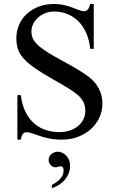

<svg xmlns="http://www.w3.org/2000/svg" viewBox="-20 -698 596 981"><path d="M503.4 -168.9Q503.4 -131.3 488 -97.7Q472.7 -64 444.8 -38.8Q417 -13.7 378.7 1Q340.3 15.6 294.4 15.6Q260.7 15.6 232.9 9.8Q205.1 3.9 183.1 -3.4Q161.1 -10.7 144.5 -16.6Q127.9 -22.5 116.2 -22.5Q104.5 -22.5 97.2 -14.2Q89.8 -5.9 86.4 15.6H68.8V-211.9H86.4Q92.8 -160.6 111.1 -124.8Q129.4 -88.9 156 -66.2Q182.6 -43.5 215.6 -33.2Q248.5 -22.9 283.7 -22.9Q314 -22.9 338.6 -31.7Q363.3 -40.5 380.4 -55.4Q397.5 -70.3 406.7 -89.8Q416 -109.4 416 -131.3Q416 -155.8 407.5 -174.3Q398.9 -192.9 379.9 -210.2Q360.8 -227.5 330.3 -246.3Q299.8 -265.1 256.3 -289.6Q197.3 -322.8 159.7 -348.9Q122.1 -375 100.6 -399.2Q79.1 -423.3 71.3 -448Q63.5 -472.7 63.5 -503.4Q63.5 -538.6 76.9 -570.1Q90.3 -601.6 115.5 -625.5Q140.6 -649.4 176.3 -663.6Q211.9 -677.7 256.3 -677.7Q285.2 -677.7 308.8 -671.9Q332.5 -666 351.1 -658.9Q369.6 -651.9 384 -646.2Q398.4 -640.6 409.2 -640.6Q420.4 -640.6 428 -648.7Q435.5 -656.7 440.9 -677.7H459V-448.2H440.9Q436 -495.1 419.9 -530.8Q403.8 -566.4 379.2 -590.6Q354.5 -614.7 323.2 -627Q292 -639.2 256.8 -639.2Q232.9 -639.2 211.7 -630.9Q190.4 -622.6 174.8 -608.6Q159.2 -594.7 149.9 -576.2Q140.6 -557.6 140.6 -537.1Q140.6 -517.6 147.9 -501.2Q155.3 -484.9 173.8 -467.5Q192.4 -450.2 224.4 -430.2Q256.3 -410.2 305.2 -383.8Q352.5 -358.4 383.5 -339.1Q414.6 -319.8 432.1 -306.6Q465.8 -281.7 484.6 -245.8Q503.4 -210 503.4 -168.9ZM337.9 147.9Q337.9 176.3 327.1 196.5Q316.4 216.8 301.8 230.5Q287.1 244.1 271.2 252.2Q255.4 260.3 245.1 263.7V247.1Q254.4 241.7 264.9 234.9Q275.4 228 284.2 219.2Q293 210.4 298.8 199.2Q304.7 188 304.7 173.3Q304.7 159.7 299.3 155.5Q293.9 151.4 291 151.4Q286.6 151.4 278.8 154.1Q271 156.7 264.2 156.7Q257.8 156.7 251.5 154.1Q245.1 151.4 240 146.5Q234.9 141.6 231.7 134.5Q228.5 127.4 228.5 118.7Q228.5 108.4 233.2 100.6Q237.8 92.8 244.9 87.6Q252 82.5 260 79.8Q268.1 77.1 275.4 77.1Q286.1 77.1 297.4 82Q308.6 86.9 317.6 96.2Q326.7 105.5 332.3 118.4Q337.9 131.3 337.9 147.9Z"/></svg>

Font: Doulos SIL Phon
Style: Regular
Weight: 400
Designer: Walt Agee, Victor Gaultney, Peter Martin, Debbi Hosken, Becca Hirsbrunner
Foundry: SIL International
Version: Version 5.000